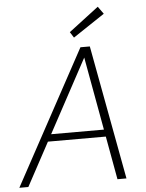

<svg xmlns="http://www.w3.org/2000/svg" viewBox="-70 -950 759 998"><g transform="rotate(-5 309.5 -451.0)"><path d="M-10 0 370 -700H419L549 0H502L385 -645L37 0ZM134 -226 156 -263H475L483 -226ZM341 -753 322 -783 478 -902 506 -863Z"/></g></svg>

Font: DM Sans 10pt ExtraLight
Style: Italic
Weight: 250
Italic angle: -10°
Version: Version 4.004;gftools[0.9.30]